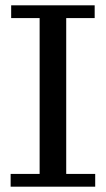

<svg xmlns="http://www.w3.org/2000/svg" viewBox="-20 -702 398 722"><path d="M20 0V-48H129V-634H22V-682H336V-634H229V-48H338V0Z"/></svg>

Font: Montagu Slab
Style: Regular
Weight: 400
Version: Version 1.000